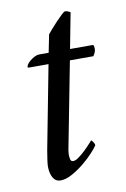

<svg xmlns="http://www.w3.org/2000/svg" viewBox="-69 -587 418 637"><g transform="rotate(-10 140.0 -269.0)"><path d="M118 -418H88Q79 -418 71 -414Q63 -410 56 -404.5Q49 -399 45 -393.5Q41 -388 41 -384Q41 -382 42 -381.5Q43 -381 44 -381H111L57 -100Q54 -83 52 -68Q50 -53 50 -47Q50 -24 58.5 -9Q67 6 84 6Q102 6 123.5 -6Q145 -18 164.5 -34Q184 -50 198.5 -66Q213 -82 217 -89Q217 -94 212.5 -100.5Q208 -107 206 -107Q205 -106 197 -97Q189 -88 178 -77.5Q167 -67 155.5 -58.5Q144 -50 136 -50Q128 -50 126.5 -59Q125 -68 125 -75Q125 -79 126.5 -89Q128 -99 130 -107L183 -381H262Q266 -387 268.5 -392.5Q271 -398 271 -406Q271 -410 270 -414Q269 -418 266 -418H190L213 -538Q210 -540 205 -542Q200 -544 195 -544Q192 -544 183 -535.5Q174 -527 163.5 -516Q153 -505 143.5 -494Q134 -483 130 -478Z"/></g></svg>

Font: Vermiglione
Style: Italic
Weight: 400
Italic angle: -11°
Version: Version 1.105